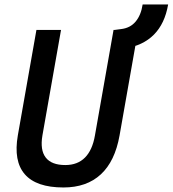

<svg xmlns="http://www.w3.org/2000/svg" viewBox="-20 -827 770 857"><path d="M506.3 -605.5 491.7 -693.4 521 -697.3Q561.5 -702.1 585.4 -730.7Q609.4 -759.3 616.7 -807.1H730.5Q715.8 -721.7 667.2 -672.6Q618.7 -623.5 536.1 -610.4ZM263.2 9.8Q142.1 9.8 90.8 -49.1Q39.6 -107.9 59.6 -222.7L142.6 -693.4H252.4L169.4 -222.7Q158.2 -157.2 184.1 -123.8Q210 -90.3 271.5 -90.3Q326.2 -90.3 359.4 -123.8Q392.6 -157.2 403.8 -222.7L486.8 -693.4H596.7L513.7 -222.7Q493.2 -106.9 429.9 -48.6Q366.7 9.8 263.2 9.8Z"/></svg>

Font: Cascadia Mono Medium
Style: Italic
Weight: 500
Italic angle: -10°
Monospace: yes
Designer: Aaron Bell
Foundry: Saja Typeworks
Version: Version 2407.024